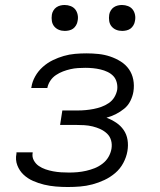

<svg xmlns="http://www.w3.org/2000/svg" viewBox="-20 -742 640 770"><path d="M252 8Q228 8 204 6Q180 4 157 -1.5Q134 -7 112.5 -16.5Q91 -26 74.5 -41.5Q58 -57 49.5 -79Q41 -101 46 -126V-131H111V-129Q108 -113 115.5 -99Q123 -85 135.5 -76.5Q148 -68 162.5 -63Q177 -58 193 -55Q209 -52 225 -51Q241 -50 257 -50Q274 -50 291 -51.5Q308 -53 325.5 -57Q343 -61 359.5 -67.5Q376 -74 391 -85.5Q406 -97 415 -112.5Q424 -128 427 -145Q430 -163 425.5 -179Q421 -195 409.5 -206Q398 -217 383 -224Q368 -231 351.5 -235Q335 -239 318 -240Q301 -241 284 -241H221L230 -299H293Q308 -299 324 -300.5Q340 -302 355.5 -305Q371 -308 386.5 -313.5Q402 -319 416 -328.5Q430 -338 438.5 -352Q447 -366 450 -382Q452 -397 448 -412Q444 -427 434.5 -437Q425 -447 411.5 -453.5Q398 -460 383 -463.5Q368 -467 353 -468.5Q338 -470 322 -470Q308 -470 292.5 -469Q277 -468 262 -464.5Q247 -461 232.5 -455.5Q218 -450 204.5 -441Q191 -432 182 -418.5Q173 -405 170 -390V-389H105L106 -392Q109 -414 121 -435.5Q133 -457 151.5 -473.5Q170 -490 191.5 -500.5Q213 -511 235.5 -517.5Q258 -524 281 -526Q304 -528 327 -528Q351 -528 375 -525.5Q399 -523 421.5 -515.5Q444 -508 464 -495.5Q484 -483 497 -464.5Q510 -446 514.5 -422.5Q519 -399 515 -374Q512 -356 503 -337.5Q494 -319 478 -306Q462 -293 444 -284Q426 -275 407 -270Q428 -262 446 -250Q464 -238 476 -220.5Q488 -203 491.5 -181Q495 -159 491 -136Q487 -112 474.5 -88.5Q462 -65 442 -48Q422 -31 398.5 -20Q375 -9 350.5 -2.5Q326 4 301 6Q276 8 252 8ZM470 -618Q457 -618 446 -622.5Q435 -627 427.5 -636Q420 -645 418 -657.5Q416 -670 418 -683Q419 -691 424 -699.5Q429 -708 436.5 -713Q444 -718 452.5 -720Q461 -722 469 -722Q482 -722 493.5 -717.5Q505 -713 512 -704Q519 -695 521.5 -682.5Q524 -670 521 -657Q520 -649 515 -640.5Q510 -632 503 -627Q496 -622 487 -620Q478 -618 470 -618ZM240 -618Q227 -618 216 -622.5Q205 -627 197.5 -636Q190 -645 188 -657.5Q186 -670 188 -683Q189 -691 194 -699.5Q199 -708 206.5 -713Q214 -718 222.5 -720Q231 -722 239 -722Q252 -722 263.5 -717.5Q275 -713 282 -704Q289 -695 291.5 -682.5Q294 -670 291 -657Q290 -649 285 -640.5Q280 -632 273 -627Q266 -622 257 -620Q248 -618 240 -618Z"/></svg>

Font: Iosevka Aile Light Oblique
Style: Regular
Weight: 300
Italic angle: -9°
Designer: Belleve Invis
Foundry: Belleve Invis
Version: Version 31.1.0; ttfautohint (v1.8.4)